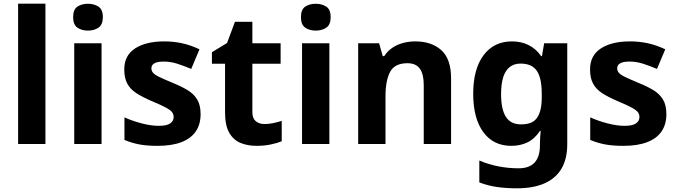

<svg xmlns="http://www.w3.org/2000/svg" viewBox="-20 -780 3668 1040"><path d="M226.1 0H78.1V-760H226.1Z M530.1 -545.8V0H382.1V-545.8ZM456.6 -759.6Q489.4 -759.6 513.3 -744.2Q537.1 -728.7 537.1 -686.9Q537.1 -646.1 513.3 -630.1Q489.4 -614.2 456.6 -614.2Q422.8 -614.2 399.5 -630.1Q376.1 -646.1 376.1 -686.9Q376.1 -728.7 399.5 -744.2Q422.8 -759.6 456.6 -759.6Z M1066.6 -161.8Q1066.6 -106.8 1040.6 -68.4Q1014.6 -29.9 962.7 -10Q910.7 10 833.9 10Q776.9 10 735.9 2.5Q694.9 -5 654.1 -22V-144.3Q697.9 -124.4 748.8 -111.4Q799.7 -98.4 838.9 -98.4Q883.2 -98.4 901.9 -111.5Q920.6 -124.7 920.6 -145.9Q920.6 -160 913 -171.1Q905.5 -182.2 880.4 -196.2Q855.4 -210.2 802.4 -232.2Q751.4 -254.2 718.3 -275.6Q685.2 -297.1 669.2 -327.6Q653.1 -358 653.1 -404Q653.1 -479.9 712 -517.9Q771 -555.8 868.9 -555.8Q919.8 -555.8 965.8 -545.8Q1011.7 -535.9 1060.5 -513L1015.8 -406.6Q975.9 -423.5 939.8 -435Q903.8 -446.5 866.8 -446.5Q833.4 -446.5 816.7 -437.3Q800.1 -428.2 800.1 -410Q800.1 -396.8 808.6 -386.3Q817.2 -375.7 841.8 -363.6Q866.4 -351.6 914.4 -331.6Q961.5 -312.6 995.5 -292.1Q1029.6 -271.6 1048.1 -241.1Q1066.6 -210.7 1066.6 -161.8Z M1412.3 -108.2Q1437.2 -108.2 1460.2 -113.2Q1483.1 -118.2 1506 -125.1V-14.9Q1482.1 -4.9 1446.8 2.5Q1411.4 10 1369.7 10Q1320.9 10 1282.4 -6Q1244 -22 1221.5 -61.4Q1199 -100.8 1199 -170.8V-434.6H1127.9V-497.2L1209.8 -547L1252.7 -662H1347V-545.8H1500V-434.6H1347V-170.8Q1347 -139.5 1365.1 -123.9Q1383.1 -108.2 1412.3 -108.2Z M1764.1 -545.8V0H1616.1V-545.8ZM1690.6 -759.6Q1723.4 -759.6 1747.3 -744.2Q1771.1 -728.7 1771.1 -686.9Q1771.1 -646.1 1747.3 -630.1Q1723.4 -614.2 1690.6 -614.2Q1656.8 -614.2 1633.5 -630.1Q1610.1 -646.1 1610.1 -686.9Q1610.1 -728.7 1633.5 -744.2Q1656.8 -759.6 1690.6 -759.6Z M2229.3 -555.8Q2317.4 -555.8 2370.3 -508.4Q2423.3 -460.9 2423.3 -355.9V0H2275.3V-319.4Q2275.3 -378.5 2254.1 -408Q2233 -437.6 2186.8 -437.6Q2118.4 -437.6 2093.3 -391Q2068.1 -344.5 2068.1 -257.3V0H1920.1V-545.8H2033.4L2053.3 -475.8H2061.2Q2079.2 -503.8 2105.3 -521.3Q2131.3 -538.8 2163.3 -547.3Q2195.3 -555.8 2229.3 -555.8Z M2753.3 -555.8Q2803.4 -555.8 2843.4 -535.8Q2883.5 -515.8 2911.5 -475.8H2915.5L2927.5 -545.8H3052.6V1.1Q3052.6 79.1 3022.2 132.1Q2991.7 185 2930.9 212.5Q2870 240 2780.1 240Q2722.1 240 2672.6 233Q2623.2 226 2576.3 208V89.6Q2626.1 110.6 2679.6 121.1Q2733 131.6 2789.1 131.6Q2847.2 131.6 2875.9 100.4Q2904.6 69.3 2904.6 7.1V-4Q2904.6 -20.9 2906.1 -39Q2907.6 -57.1 2908.6 -71H2904.6Q2876.6 -28 2837.5 -9Q2798.5 10 2749.4 10Q2652.3 10 2597.7 -64.5Q2543.2 -139 2543.2 -271.9Q2543.2 -405.8 2599.2 -480.8Q2655.2 -555.8 2753.3 -555.8ZM2799.8 -435.6Q2764.6 -435.6 2741 -417Q2717.3 -398.4 2705.7 -361.8Q2694.2 -325.1 2694.2 -269.9Q2694.2 -187.7 2720.3 -147Q2746.5 -106.3 2801.8 -106.3Q2831 -106.3 2852.1 -113.8Q2873.2 -121.4 2886.8 -138.9Q2900.4 -156.5 2907.4 -184.6Q2914.5 -212.8 2914.5 -252.9V-270.9Q2914.5 -330.2 2902.4 -366.3Q2890.3 -402.5 2865.1 -419Q2840 -435.6 2799.8 -435.6Z M3589.6 -161.8Q3589.6 -106.8 3563.6 -68.4Q3537.6 -29.9 3485.7 -10Q3433.7 10 3356.9 10Q3299.9 10 3258.9 2.5Q3217.9 -5 3177.1 -22V-144.3Q3220.9 -124.4 3271.8 -111.4Q3322.7 -98.4 3361.9 -98.4Q3406.2 -98.4 3424.9 -111.5Q3443.6 -124.7 3443.6 -145.9Q3443.6 -160 3436 -171.1Q3428.5 -182.2 3403.4 -196.2Q3378.4 -210.2 3325.4 -232.2Q3274.4 -254.2 3241.3 -275.6Q3208.2 -297.1 3192.2 -327.6Q3176.1 -358 3176.1 -404Q3176.1 -479.9 3235 -517.9Q3294 -555.8 3391.9 -555.8Q3442.8 -555.8 3488.8 -545.8Q3534.7 -535.9 3583.5 -513L3538.8 -406.6Q3498.9 -423.5 3462.8 -435Q3426.8 -446.5 3389.8 -446.5Q3356.4 -446.5 3339.7 -437.3Q3323.1 -428.2 3323.1 -410Q3323.1 -396.8 3331.6 -386.3Q3340.2 -375.7 3364.8 -363.6Q3389.4 -351.6 3437.4 -331.6Q3484.5 -312.6 3518.5 -292.1Q3552.6 -271.6 3571.1 -241.1Q3589.6 -210.7 3589.6 -161.8Z"/></svg>

Font: Noto Sans Hebrew
Style: Regular
Weight: 400
Designer: Monotype Design Team
Foundry: Monotype Imaging Inc.
Version: Version 2.003;January 10, 2023;FontCreator 14.0.0.2877 64-bi